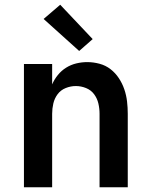

<svg xmlns="http://www.w3.org/2000/svg" viewBox="-20 -790 640 810"><path d="M81 0V-520H200V-434Q209 -455 224 -473.5Q239 -492 259 -504.5Q279 -517 302 -522.5Q325 -528 348 -528Q374 -528 400 -521Q426 -514 446.5 -498Q467 -482 481.5 -460Q496 -438 504.5 -413Q513 -388 516 -362Q519 -336 519 -310V0H400V-310Q400 -332 395 -353.5Q390 -375 377 -392.5Q364 -410 343 -418.5Q322 -427 300 -427Q278 -427 257 -418.5Q236 -410 223 -392.5Q210 -375 205 -353.5Q200 -332 200 -310V0ZM314 -575 164 -710 234 -770 371 -625Z"/></svg>

Font: R Plex Mono
Style: Bold
Weight: 700
Monospace: yes
Designer: Belleve Invis
Foundry: Belleve Invis
Version: Version 31.8.0